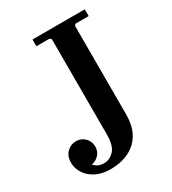

<svg xmlns="http://www.w3.org/2000/svg" viewBox="-168 -761 773 862"><g transform="rotate(-30 218.5 -330.0)"><path d="M137 -635V-670H408V-635H340L333 -628V-171Q333 -117 316.5 -82Q300 -47 272.5 -26.5Q245 -6 213.5 2Q182 10 151 10Q106 10 74.5 -6.5Q43 -23 26.5 -49Q10 -75 10 -104Q10 -138 30 -157.5Q50 -177 77 -177Q104 -177 122.5 -158.5Q141 -140 141 -113Q141 -92 129 -76Q117 -60 97.5 -53.5Q78 -47 57 -54L72 -75Q82 -54 97 -41Q112 -28 139 -28Q167 -28 190 -51.5Q213 -75 213 -135V-628L205 -635Z"/></g></svg>

Font: Brygada 1918 SemiBold
Style: Regular
Weight: 600
Designer: Mateusz Machalski | Borys Kosmynka | Przemek Hoffer
Foundry: NIEPODLEGLA 2018
Version: Version 3.006